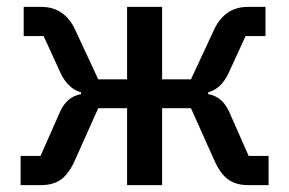

<svg xmlns="http://www.w3.org/2000/svg" viewBox="-20 -539 842 559"><path d="M40 0V-85H98L155 -214Q175 -258 216 -265V-270Q178 -281 157 -325L107 -434H49V-519H100Q168 -519 199 -452L266 -308H350V-519H452V-308H536L603 -452Q634 -519 702 -519H753V-434H695L645 -325Q624 -281 586 -270V-265Q627 -258 647 -214L704 -85H762V0H702Q668 0 645 -16Q622 -32 604 -72L536 -224H452V0H350V-224H266L198 -72Q180 -32 157 -16Q134 0 100 0Z"/></svg>

Font: Anuphan Medium
Style: Regular
Weight: 500
Designer: Mike Abbink, Paul van der Laan, Pieter van Rosmalen, Mint Tantisuwanna
Foundry: Bold Monday; Cadson Demak
Version: Version 3.002;hotconv 1.0.109;makeotfexe 2.5.65596